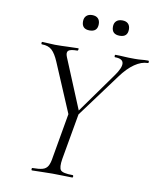

<svg xmlns="http://www.w3.org/2000/svg" viewBox="-88 -865 778 935"><g transform="rotate(10 301.5 -398.0)"><path d="M282 -270 273 -278 449 -524Q481 -568 478 -590.5Q475 -613 437 -613Q434 -613 434 -619Q434 -625 437 -625Q460 -625 480 -623.5Q500 -622 532 -622Q553 -622 566.5 -623.5Q580 -625 599 -625Q603 -625 603 -619Q603 -613 599 -613Q568 -613 534.5 -590Q501 -567 469 -523ZM135 0Q131 0 131 -6Q131 -12 135 -12Q167 -12 184.5 -17Q202 -22 210.5 -37Q219 -52 223 -81L263 -310L312 -319L270 -81Q263 -38 273.5 -25Q284 -12 333 -12Q337 -12 337 -6Q337 0 333 0Q313 0 288.5 -1Q264 -2 235 -2Q205 -2 180 -1Q155 0 135 0ZM274 -271 159 -542Q143 -580 125 -596.5Q107 -613 76 -613Q72 -613 72 -619Q72 -625 76 -625Q90 -625 106.5 -623.5Q123 -622 138 -622Q171 -622 201 -623.5Q231 -625 253 -625Q256 -625 255 -619Q254 -613 250 -613Q216 -613 206.5 -604Q197 -595 206 -573L312 -317ZM441 -720Q401 -720 401 -758Q401 -776 411.5 -786Q422 -796 441 -796Q460 -796 470 -786Q480 -776 480 -758Q480 -720 441 -720ZM292 -720Q253 -720 253 -758Q253 -776 263.5 -786Q274 -796 292 -796Q311 -796 321 -786Q331 -776 331 -758Q331 -720 292 -720Z"/></g></svg>

Font: Cormorant Light Light
Style: Italic
Weight: 300
Italic angle: -10°
Version: Version 4.000